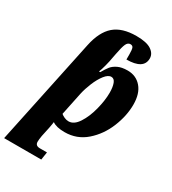

<svg xmlns="http://www.w3.org/2000/svg" viewBox="-285 -892 1122 1254"><g transform="rotate(30 275.5 -265.0)"><path d="M119 -558Q142 -668 200.5 -719Q259 -770 367 -770Q444 -770 479.5 -746Q515 -722 515 -686Q515 -645 482.5 -624.5Q450 -604 386 -604V-642Q386 -677 381 -690.5Q376 -704 359 -704Q340 -704 329.5 -681.5Q319 -659 308 -600L301 -564Q298 -543 288 -504.5Q278 -466 270 -447H279Q298 -480 313 -499Q328 -518 356.5 -532Q385 -546 430 -546Q494 -546 533.5 -500Q573 -454 573 -371Q573 -287 537 -198.5Q501 -110 433 -50.5Q365 9 273 9Q210 9 180 -13Q179 -9 177.5 4.5Q176 18 172 35L157 105Q152 135 152 151Q152 181 187 181H240L231 240H-49ZM400 -361Q400 -403 390 -430Q380 -457 358 -457Q334 -457 309.5 -425.5Q285 -394 266 -348Q247 -302 238 -261L202 -88Q212 -79 228 -72Q244 -65 260 -65Q300 -65 332 -114Q364 -163 382 -233.5Q400 -304 400 -361Z"/></g></svg>

Font: Noto Serif NarrowBlack
Style: Italic
Weight: 900
Width: 4
Italic angle: -12°
Designer: Monotype Design Team
Foundry: Monotype Imaging Inc.
Version: Version 1.001